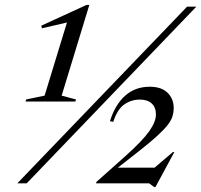

<svg xmlns="http://www.w3.org/2000/svg" viewBox="-20 -742 814 777"><path d="M50 0 737 -715H774.5L88 0ZM685.5 -126.5 609 15H604L583.5 0H368.5L370.5 -6L485.5 -108.5Q556.5 -172 583.8 -210.8Q611 -249.5 611 -278.5Q611 -307.5 594 -323.2Q577 -339 546 -339Q511 -339 482.8 -319.2Q454.5 -299.5 438.5 -249L425 -251.5Q445.5 -318 486.2 -354.5Q527 -391 586 -391Q633.5 -391 658.2 -366.5Q683 -342 683 -305Q683 -288.5 678.5 -272.8Q674 -257 659.8 -238Q645.5 -219 617 -192.8Q588.5 -166.5 540 -128.5L457 -63.5H605.5L679.5 -126.5ZM160.5 -355 251 -651 150 -627.5 147 -638 330 -722H341.5L229.5 -355L287.5 -339.5L285 -331H83.5L86 -339.5Z"/></svg>

Font: Newsreader 72pt
Style: Italic
Weight: 400
Italic angle: -17°
Designer: Hugues Gentile
Foundry: Production Type
Version: Version 1.003; ttfautohint (v1.8.3)